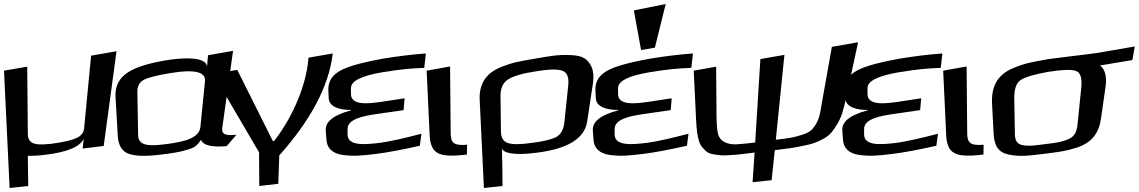

<svg xmlns="http://www.w3.org/2000/svg" viewBox="-75 -754 5688 959"><path d="M443 -25 507 -498 380 -476 345 -112C343 -91 330 -75 306 -64C282 -53 241 -44 183 -36C157 -33 135 -32 118 -33C79 -36 64 -52 64 -87L61 -421L-55 -401L-27 185L66 175L64 24C90 25 119 23 152 19C261 6 325 -21 343 -61L338 -12Z M1035 -114 1089 -500 964 -478 959 -420C958 -474 830 -466 750 -452C589 -424 496 -381 502 -270L513 -79C515 -30 533 0 565 13C597 26 652 28 730 18C780 12 819 6 846 -2C899 -16 907 -24 929 -56C939 -28 981 -18 1057 -24L1106 -81C1055 -76 1031 -81 1035 -114ZM754 -34C670 -23 616 -25 615 -78L611 -296C611 -323 621 -343 641 -354C662 -366 707 -378 777 -389C895 -409 953 -395 949 -350L926 -120C920 -63 845 -46 754 -34Z M1294 -50 1288 -49 1110 -405 990 -384 1219 7 1220 175 1315 164 1320 22C1474 -150 1568 -322 1587 -487L1466 -466C1454 -306 1367 -141 1294 -50Z M1661 -82V-109C1660 -160 1740 -175 1810 -185L1941 -204L1946 -263L1834 -246C1760 -235 1679 -227 1678 -284V-314C1678 -349 1729 -375 1834 -393L1855 -396C1919 -407 1981 -413 2044 -415L2052 -487C1982 -482 1911 -473 1838 -461C1774 -449 1724 -438 1689 -427C1610 -403 1562 -370 1565 -301L1567 -263C1569 -218 1627 -204 1679 -205V-203C1592 -180 1550 -147 1552 -104L1555 -62C1557 -12 1587 13 1637 20C1691 27 1727 24 1801 15C1859 8 1933 -6 2022 -26L2030 -86C1942 -63 1875 -48 1826 -41C1745 -31 1662 -24 1661 -82Z M2176 -89 2173 -422 2056 -401 2071 -79C2072 -52 2077 -31 2086 -15C2110 28 2170 28 2257 18L2258 -31C2194 -26 2176 -38 2176 -89Z M2432 -13C2435 -1 2451 8 2479 12C2507 17 2548 16 2604 9C2759 -10 2845 -61 2858 -148L2887 -341C2891 -372 2889 -398 2880 -419C2861 -460 2836 -477 2772 -479C2707 -481 2679 -475 2597 -461C2518 -447 2491 -444 2430 -420C2349 -388 2317 -332 2321 -253L2342 185L2435 175L2434 76C2434 60 2432 4 2432 -13ZM2744 -143C2740 -106 2726 -82 2702 -69C2678 -57 2637 -47 2579 -40C2523 -32 2484 -32 2461 -40C2439 -47 2427 -67 2427 -99L2425 -272C2424 -312 2437 -341 2462 -357C2487 -373 2532 -387 2597 -397C2663 -408 2709 -410 2733 -401C2758 -393 2768 -367 2763 -325Z M2995 -82V-109C2994 -160 3074 -175 3144 -185L3275 -204L3280 -263L3168 -246C3094 -235 3013 -227 3012 -284V-314C3012 -349 3063 -375 3168 -393L3189 -396C3253 -407 3315 -413 3378 -415L3386 -487C3316 -482 3245 -473 3172 -461C3108 -449 3058 -438 3023 -427C2944 -403 2896 -370 2899 -301L2901 -263C2903 -218 2961 -204 3013 -205V-203C2926 -180 2884 -147 2886 -104L2889 -62C2891 -12 2921 13 2971 20C3025 27 3061 24 3135 15C3193 8 3267 -6 3356 -26L3364 -86C3276 -63 3209 -48 3160 -41C3079 -31 2996 -24 2995 -82ZM3196 -516 3250 -734 3091 -702 3127 -504Z M3390 -401 3402 -152C3403 -129 3405 -110 3407 -93C3412 -62 3417 -35 3434 -17C3449 -1 3457 11 3485 16C3516 21 3528 24 3569 21C3617 18 3638 15 3694 8L3684 156L3779 146L3795 -4C3859 -12 3881 -14 3938 -26C3987 -36 4002 -42 4038 -61C4073 -80 4084 -99 4104 -130C4129 -168 4138 -208 4150 -260L4211 -543L4080 -520L4030 -240C4022 -193 4019 -163 3998 -130C3981 -104 3969 -93 3932 -81C3888 -66 3858 -63 3800 -56L3843 -480L3723 -459L3697 -42C3653 -37 3621 -34 3600 -33C3554 -32 3521 -50 3512 -83C3507 -101 3505 -128 3504 -164L3502 -421Z M4241 -82V-109C4240 -160 4320 -175 4390 -185L4521 -204L4526 -263L4414 -246C4340 -235 4259 -227 4258 -284V-314C4258 -349 4309 -375 4414 -393L4435 -396C4499 -407 4561 -413 4624 -415L4632 -487C4562 -482 4491 -473 4418 -461C4354 -449 4304 -438 4269 -427C4190 -403 4142 -370 4145 -301L4147 -263C4149 -218 4207 -204 4259 -205V-203C4172 -180 4130 -147 4132 -104L4135 -62C4137 -12 4167 13 4217 20C4271 27 4307 24 4381 15C4439 8 4513 -6 4602 -26L4610 -86C4522 -63 4455 -48 4406 -41C4325 -31 4242 -24 4241 -82Z M4756 -89 4753 -422 4636 -401 4651 -79C4652 -52 4657 -31 4666 -15C4690 28 4750 28 4837 18L4838 -31C4774 -26 4756 -38 4756 -89Z M5163 -459C5078 -444 5046 -439 4984 -413C4903 -379 4876 -317 4880 -236L4888 -86C4891 -28 4910 7 4963 18C5019 29 5056 25 5143 14C5213 5 5245 2 5301 -16C5377 -40 5413 -87 5424 -160L5447 -321C5454 -372 5445 -408 5419 -427L5581 -454L5593 -522L5409 -490C5386 -486 5187 -463 5163 -459ZM5307 -132C5303 -97 5294 -73 5261 -59C5224 -43 5200 -41 5145 -34C5090 -27 5067 -23 5032 -29C5002 -35 4994 -56 4994 -90L4991 -267C4991 -311 5002 -341 5024 -355C5048 -370 5093 -383 5160 -395C5228 -406 5275 -408 5298 -400C5321 -393 5330 -366 5326 -319Z"/></svg>

Font: Gamestation Warped
Style: Regular
Weight: 400
Designer: Jonas Hecksher
Foundry: Jonas Hecksher, Playtypeª, e-types AS
Version: Version 1.003